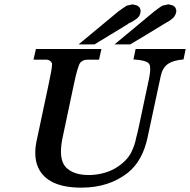

<svg xmlns="http://www.w3.org/2000/svg" viewBox="-20 -852 873 882"><path d="M341 -648 523 -799Q534 -807 544 -814Q554 -821 562 -826Q586 -832 589 -832Q591 -832 609 -827Q619 -822 622.5 -815Q626 -808 626 -800Q624 -778 608.5 -766.5Q593 -755 575 -746V-747L566 -741H567L414 -648ZM506 -648 688 -799Q711 -817 726 -826Q750 -832 753 -832Q756 -832 761 -830.5Q766 -829 774 -827Q783 -822 786.5 -815Q790 -808 790 -800Q787 -780 773.5 -768Q760 -756 744 -748L732 -741Q697 -719 655 -694Q613 -669 578 -648ZM833 -627 823 -579Q775 -575 750.5 -557.5Q726 -540 718 -501L658 -221Q635 -113 568 -59Q481 10 354 10Q197 10 155 -83Q142 -112 142 -150Q142 -181 151 -218L203 -463Q219 -536 219 -556Q219 -559 219 -561Q216 -567 212 -571Q208 -575 200 -577Q197 -578 187 -578H134L145 -627H446L435 -578H409Q375 -578 372 -577Q358 -574 350 -565V-566Q337 -550 319 -463L268 -222Q260 -185 260 -156Q260 -100 291 -76Q325 -48 388 -48Q419 -48 450 -55.5Q481 -63 508 -78Q535 -94 554.5 -113.5Q574 -133 585 -156L584 -155Q599 -184 606 -221Q608 -227 611.5 -242Q615 -257 618 -271L661 -474Q670 -513 670 -535Q670 -550 666 -557Q657 -575 593 -579L603 -627Z"/></svg>

Font: New Athena Unicode
Style: Bold Italic
Weight: 700
Designer: J. Rusten 1997; rev. by R. Hancock 2001, 2002, rev. by D. Mastronarde 2002-2021
Foundry: Society for Classical Studies (formerly American Philological Association)
Version: Version 5.008